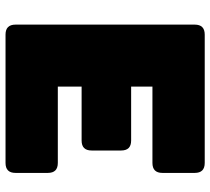

<svg xmlns="http://www.w3.org/2000/svg" viewBox="-53 -707 760 694"><g transform="rotate(90 327.0 -360.0)"><path d="M569 0H105Q69 0 69 -36V-684Q69 -720 105 -720H569Q605 -720 605 -684V-567Q605 -531 569 -531H293V-454H488Q524 -454 524 -418V-311Q524 -275 488 -275H293V-189H569Q605 -189 605 -153V-36Q605 0 569 0Z"/></g></svg>

Font: Bungee Tint
Style: Regular
Weight: 400
Designer: David Jonathan Ross
Foundry: David Jonathan Ross
Version: Version 2.001